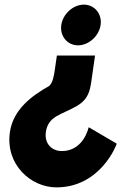

<svg xmlns="http://www.w3.org/2000/svg" viewBox="-20 -535 565 830"><path d="M244.9 -427C238 -379 271.3 -339 317.3 -339C363.3 -339 408 -379 414.9 -427C421.9 -475 388.6 -515 342.6 -515C296.6 -515 251.9 -475 244.9 -427ZM484.6 86 363.5 15C352.6 58 319.4 118 247.4 118C202.4 118 171.3 84 178.2 36C188.5 -35 245.9 -38 312.5 -77C361.7 -106 368.9 -142 375.2 -186L390.9 -295H225.9L217.8 -239C213.1 -206 208.6 -178 192.1 -163C118.5 -122 36.9 -62 22.8 36C2.5 177 114.2 275 223.8 275C414.4 275 483.9 91 484.6 86Z"/></svg>

Font: Blink
Style: Obl
Weight: 400
Designer: Mew Too
Foundry: Cannot Into Space Fonts
Version: Version 001.000